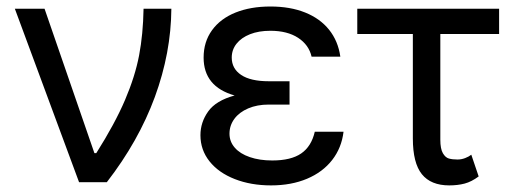

<svg xmlns="http://www.w3.org/2000/svg" viewBox="-20 -557 1552 587"><path d="M25.4 -530.3H116.2L268.6 -88.9H274.4Q331.5 -179.2 362.3 -251.5Q393.1 -323.7 405.3 -387.9Q417.5 -452.1 418.9 -530.3H503.9Q502.9 -395.5 453.4 -260.5Q403.8 -125.5 306.6 0H221.7Z M697.3 -265.1Q602.5 -292 602.5 -380.9Q602.5 -429.2 628.2 -464.6Q653.8 -500 700 -518.6Q746.1 -537.1 806.6 -537.1Q867.2 -537.1 912.8 -518.8Q958.5 -500.5 986.1 -466.1Q1013.7 -431.6 1020.5 -383.8H932.6Q924.3 -419.9 891.4 -441.4Q858.4 -462.9 806.6 -462.9Q771 -462.9 744.4 -452.4Q717.8 -441.9 703.1 -423.3Q688.5 -404.8 688.5 -380.9Q688.5 -347.2 717.3 -327.9Q746.1 -308.6 801.8 -308.6H865.2V-237.3H801.8Q766.1 -237.3 738.8 -225.6Q711.4 -213.9 696.5 -193.6Q681.6 -173.3 681.6 -148.4Q681.6 -124 697.8 -105.5Q713.9 -86.9 743.7 -76.7Q773.4 -66.4 812.5 -66.4Q869.6 -66.4 900.9 -87.9Q932.1 -109.4 942.4 -154.3H1030.3Q1024.4 -105 995.6 -67.9Q966.8 -30.8 918.7 -10.5Q870.6 9.8 808.6 9.8Q747.1 9.8 697.8 -9.5Q648.4 -28.8 620.6 -63.7Q592.8 -98.6 592.8 -143.6Q592.8 -183.1 616.5 -216.3Q640.1 -249.5 697.3 -265.1Z M1505.9 -453.1H1326.2V-129.9Q1326.2 -102.1 1334 -88.6Q1341.8 -75.2 1352.5 -72.3Q1363.3 -69.3 1378.9 -69.3Q1390.6 -69.3 1402.1 -73.7Q1413.6 -78.1 1420.9 -84L1443.4 -17.6Q1421.9 -1.5 1400.6 4.2Q1379.4 9.8 1353.5 9.8Q1297.4 9.8 1269.8 -24.4Q1242.2 -58.6 1242.2 -133.8V-453.1H1072.3V-530.3H1505.9Z"/></svg>

Font: WEMIX Pretendard
Style: Regular
Weight: 400
Designer: Base glyphs from Inter by Rasmus Andersson; Hangeul glyphs from Noto Sans CJK(Source Han Sans) by Jang Soo-young and Kan
Foundry: Kil Hyung-jin
Version: Version 1.000